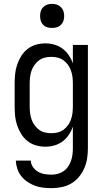

<svg xmlns="http://www.w3.org/2000/svg" viewBox="-20 -753 540 996"><path d="M248 223Q226 223 204 220.5Q182 218 161.5 210.5Q141 203 122.5 190.5Q104 178 90.5 161Q77 144 70 123Q63 102 62 80H140Q140 98 151 113.5Q162 129 177.5 138Q193 147 211 150Q229 153 248 153Q264 153 280.5 148.5Q297 144 310.5 134.5Q324 125 333.5 111Q343 97 348.5 81Q354 65 356 48.5Q358 32 358 15V-96Q350 -73 336.5 -53Q323 -33 304 -19Q285 -5 262 1.5Q239 8 215 8Q190 8 166 1Q142 -6 122.5 -21.5Q103 -37 90 -58Q77 -79 69 -102.5Q61 -126 58.5 -150.5Q56 -175 56 -200V-320Q56 -345 58.5 -369.5Q61 -394 69 -417.5Q77 -441 90 -462Q103 -483 122.5 -498.5Q142 -514 166 -521Q190 -528 215 -528Q239 -528 262 -521.5Q285 -515 304 -501Q323 -487 336.5 -467Q350 -447 358 -424V-520H436V15Q436 42 432 68.5Q428 95 417.5 119Q407 143 390 164Q373 185 350 198.5Q327 212 300.5 217.5Q274 223 248 223ZM246 -62Q263 -62 279.5 -66Q296 -70 309.5 -80Q323 -90 333 -104Q343 -118 348.5 -134Q354 -150 356 -166.5Q358 -183 358 -200V-320Q358 -337 356 -353.5Q354 -370 348.5 -386Q343 -402 333 -416Q323 -430 309.5 -440Q296 -450 279.5 -454Q263 -458 246 -458Q229 -458 212.5 -454Q196 -450 182.5 -440Q169 -430 159 -416Q149 -402 143.5 -386Q138 -370 136 -353.5Q134 -337 134 -320V-200Q134 -183 136 -166.5Q138 -150 143.5 -134Q149 -118 159 -104Q169 -90 182.5 -80Q196 -70 212.5 -66Q229 -62 246 -62ZM250 -608Q237 -608 225 -611.5Q213 -615 204 -624Q195 -633 191.5 -645Q188 -657 188 -670Q188 -683 191.5 -695Q195 -707 204 -716Q213 -725 225 -729Q237 -733 250 -733Q263 -733 275 -729Q287 -725 296 -716Q305 -707 309 -695Q313 -683 313 -670Q313 -657 309 -645Q305 -633 296 -624Q287 -615 275 -611.5Q263 -608 250 -608Z"/></svg>

Font: Iosevka Fixed
Style: Regular
Weight: 400
Monospace: yes
Designer: Belleve Invis
Foundry: Belleve Invis
Version: Version 33.2.4